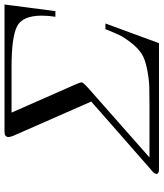

<svg xmlns="http://www.w3.org/2000/svg" viewBox="43 -766 723 849"><g transform="rotate(-90 404.5 -341.5)"><path d="M60.1 -11.2Q60.1 -21 75.2 -32.2L345.2 -269Q351.1 -273.9 362.5 -284.4Q374 -294.9 379.9 -299.8L229 -643.1Q223.1 -657.2 223.1 -665Q223.1 -683.1 246.1 -683.1H809.1L779.8 -458H754.9Q759.8 -491.2 759.8 -518.1Q759.8 -604 711.9 -627.9Q664.1 -651.9 533.2 -651.9H331.1L456.1 -368.2Q464.8 -348.1 464.8 -342Q464.8 -335.9 440.9 -314L132.8 -42H354Q358.9 -42 368.2 -42Q418 -42 448 -43Q478 -43.9 522.5 -52.5Q566.9 -61 591.8 -77.1Q618.7 -95.2 641.8 -125.5Q665 -155.8 675.5 -178.5Q686 -201.2 700.2 -236.8H725.1L638.2 0H80.1Q60.1 0 60.1 -11.2Z"/></g></svg>

Font: CMU Classical Serif
Style: Italic
Weight: 500
Italic angle: -14.04°
Version: Version 0.7.0